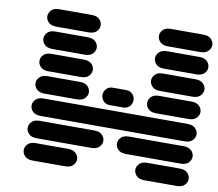

<svg xmlns="http://www.w3.org/2000/svg" viewBox="-89 -967 1202 1059"><g transform="rotate(10 512.0 -437.0)"><path d="M159.2 -13.7Q129.9 -13.7 115.2 -28.8Q100.6 -43.9 100.6 -62.5Q100.6 -81.1 115.2 -96.2Q129.9 -111.3 159.2 -111.3H340.8Q370.1 -111.3 384.8 -96.2Q399.4 -81.1 399.4 -62.5Q399.4 -43.9 384.8 -28.8Q370.1 -13.7 340.8 -13.7ZM784.2 -13.7Q754.9 -13.7 740.2 -28.8Q725.6 -43.9 725.6 -62.5Q725.6 -81.1 740.2 -96.2Q754.9 -111.3 784.2 -111.3H965.8Q995.1 -111.3 1009.8 -96.2Q1024.4 -81.1 1024.4 -62.5Q1024.4 -43.9 1009.8 -28.8Q995.1 -13.7 965.8 -13.7ZM159.2 -138.7Q129.9 -138.7 115.2 -153.8Q100.6 -168.9 100.6 -187.5Q100.6 -206.1 115.2 -221.2Q129.9 -236.3 159.2 -236.3H465.8Q495.1 -236.3 509.8 -221.2Q524.4 -206.1 524.4 -187.5Q524.4 -168.9 509.8 -153.8Q495.1 -138.7 465.8 -138.7ZM659.2 -138.7Q629.9 -138.7 615.2 -153.8Q600.6 -168.9 600.6 -187.5Q600.6 -206.1 615.2 -221.2Q629.9 -236.3 659.2 -236.3H965.8Q995.1 -236.3 1009.8 -221.2Q1024.4 -206.1 1024.4 -187.5Q1024.4 -168.9 1009.8 -153.8Q995.1 -138.7 965.8 -138.7ZM159.2 -263.7Q129.9 -263.7 115.2 -278.8Q100.6 -293.9 100.6 -312.5Q100.6 -331.1 115.2 -346.2Q129.9 -361.3 159.2 -361.3H965.8Q995.1 -361.3 1009.8 -346.2Q1024.4 -331.1 1024.4 -312.5Q1024.4 -293.9 1009.8 -278.8Q995.1 -263.7 965.8 -263.7ZM159.2 -388.7Q129.9 -388.7 115.2 -403.8Q100.6 -418.9 100.6 -437.5Q100.6 -456.1 115.2 -471.2Q129.9 -486.3 159.2 -486.3H340.8Q370.1 -486.3 384.8 -471.2Q399.4 -456.1 399.4 -437.5Q399.4 -418.9 384.8 -403.8Q370.1 -388.7 340.8 -388.7ZM525.4 -388.7Q502 -388.7 488.8 -403.8Q475.6 -418.9 475.6 -437.5Q475.6 -456.1 488.8 -471.2Q502 -486.3 525.4 -486.3H599.6Q623 -486.3 636.2 -471.2Q649.4 -456.1 649.4 -437.5Q649.4 -418.9 636.2 -403.8Q623 -388.7 599.6 -388.7ZM784.2 -388.7Q754.9 -388.7 740.2 -403.8Q725.6 -418.9 725.6 -437.5Q725.6 -456.1 740.2 -471.2Q754.9 -486.3 784.2 -486.3H965.8Q995.1 -486.3 1009.8 -471.2Q1024.4 -456.1 1024.4 -437.5Q1024.4 -418.9 1009.8 -403.8Q995.1 -388.7 965.8 -388.7ZM159.2 -513.7Q129.9 -513.7 115.2 -528.8Q100.6 -543.9 100.6 -562.5Q100.6 -581.1 115.2 -596.2Q129.9 -611.3 159.2 -611.3H340.8Q370.1 -611.3 384.8 -596.2Q399.4 -581.1 399.4 -562.5Q399.4 -543.9 384.8 -528.8Q370.1 -513.7 340.8 -513.7ZM784.2 -513.7Q754.9 -513.7 740.2 -528.8Q725.6 -543.9 725.6 -562.5Q725.6 -581.1 740.2 -596.2Q754.9 -611.3 784.2 -611.3H965.8Q995.1 -611.3 1009.8 -596.2Q1024.4 -581.1 1024.4 -562.5Q1024.4 -543.9 1009.8 -528.8Q995.1 -513.7 965.8 -513.7ZM159.2 -638.7Q129.9 -638.7 115.2 -653.8Q100.6 -668.9 100.6 -687.5Q100.6 -706.1 115.2 -721.2Q129.9 -736.3 159.2 -736.3H340.8Q370.1 -736.3 384.8 -721.2Q399.4 -706.1 399.4 -687.5Q399.4 -668.9 384.8 -653.8Q370.1 -638.7 340.8 -638.7ZM784.2 -638.7Q754.9 -638.7 740.2 -653.8Q725.6 -668.9 725.6 -687.5Q725.6 -706.1 740.2 -721.2Q754.9 -736.3 784.2 -736.3H965.8Q995.1 -736.3 1009.8 -721.2Q1024.4 -706.1 1024.4 -687.5Q1024.4 -668.9 1009.8 -653.8Q995.1 -638.7 965.8 -638.7ZM159.2 -763.7Q129.9 -763.7 115.2 -778.8Q100.6 -793.9 100.6 -812.5Q100.6 -831.1 115.2 -846.2Q129.9 -861.3 159.2 -861.3H340.8Q370.1 -861.3 384.8 -846.2Q399.4 -831.1 399.4 -812.5Q399.4 -793.9 384.8 -778.8Q370.1 -763.7 340.8 -763.7ZM784.2 -763.7Q754.9 -763.7 740.2 -778.8Q725.6 -793.9 725.6 -812.5Q725.6 -831.1 740.2 -846.2Q754.9 -861.3 784.2 -861.3H965.8Q995.1 -861.3 1009.8 -846.2Q1024.4 -831.1 1024.4 -812.5Q1024.4 -793.9 1009.8 -778.8Q995.1 -763.7 965.8 -763.7Z"/></g></svg>

Font: Sixtyfour Normal
Style: Regular
Weight: 400
Monospace: yes
Designer: Jens Kutilek
Foundry: Jens Kutilek
Version: Version 2.000